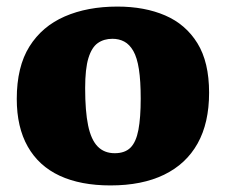

<svg xmlns="http://www.w3.org/2000/svg" viewBox="-20 -550 687 584"><path d="M316 14Q225 14 161.5 -15.5Q98 -45 64.5 -104Q31 -163 31 -249Q31 -347 69.5 -408.5Q108 -470 177 -500Q246 -530 337 -530Q420 -530 482.5 -503Q545 -476 580.5 -418.5Q616 -361 616 -268Q616 -176 581 -113.5Q546 -51 479 -18.5Q412 14 316 14ZM329 -84Q360 -84 377 -101Q394 -118 401 -155Q408 -192 408 -250Q408 -304 402.5 -339.5Q397 -375 385.5 -395Q374 -415 358 -423.5Q342 -432 322 -432Q296 -432 277.5 -419Q259 -406 249 -373.5Q239 -341 239 -282Q239 -212 248 -168.5Q257 -125 277 -104.5Q297 -84 329 -84Z"/></svg>

Font: Literata 18pt ExtraBold
Style: Regular
Weight: 800
Designer: Latin by Veronika Burian and Jose Scaglione. Greek by Irene Vlachou. Cyrillic by Vera Evstafieva.
Foundry: TypeTogether
Version: Version 3.103;gftools[0.9.29]